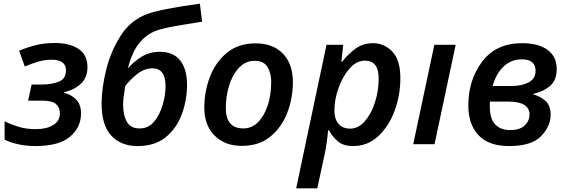

<svg xmlns="http://www.w3.org/2000/svg" viewBox="-20 -785 3079 1045"><path d="M172 10Q300 10 360.5 -40.5Q421 -91 421 -168Q421 -214 396 -241.5Q371 -269 329 -280V-283Q387 -297 421.5 -330.5Q456 -364 456 -420Q456 -487 407 -519Q358 -551 279 -551Q223 -551 176 -539.5Q129 -528 84 -509L115 -423Q154 -440 190 -450Q226 -460 260 -460Q339 -460 339 -403Q339 -356 300.5 -340.5Q262 -325 207 -325H152L133 -237H212Q264 -237 285 -218.5Q306 -200 306 -169Q306 -126 269 -104Q232 -82 174 -82Q121 -82 77.5 -96Q34 -110 5 -125V-25Q34 -10 78.5 0Q123 10 172 10Z M729 10Q824 10 883 -39Q942 -88 970 -164.5Q998 -241 998 -323Q998 -408 961 -455.5Q924 -503 850 -503Q793 -503 749.5 -475.5Q706 -448 680 -416L677 -417Q701 -510 746 -560Q791 -610 856 -626Q900 -638 968 -649Q1036 -660 1080 -667L1068 -765Q1029 -760 972.5 -751Q916 -742 863 -731Q810 -720 780 -708Q692 -676 638 -592.5Q584 -509 558.5 -407.5Q533 -306 533 -220Q533 -104 585.5 -47Q638 10 729 10ZM740 -86Q691 -86 670.5 -122Q650 -158 650 -216Q650 -239 654 -265.5Q658 -292 662 -317Q683 -346 723.5 -379.5Q764 -413 810 -413Q881 -413 881 -316Q881 -268 865.5 -214.5Q850 -161 819 -123.5Q788 -86 740 -86Z M1296 9Q1390 9 1451.5 -41.5Q1513 -92 1543.5 -171.5Q1574 -251 1574 -338Q1574 -437 1520 -493Q1466 -549 1371 -549Q1278 -549 1216 -498.5Q1154 -448 1123 -368Q1092 -288 1092 -199Q1092 -103 1148 -47Q1204 9 1296 9ZM1305 -86Q1209 -86 1209 -197Q1209 -260 1227 -319Q1245 -378 1280.5 -416Q1316 -454 1366 -454Q1416 -454 1436 -420Q1456 -386 1456 -343Q1456 -231 1413.5 -158.5Q1371 -86 1305 -86Z M1592 240H1707L1750 40Q1761 -17 1766 -76H1771Q1789 -41 1819 -15.5Q1849 10 1902 10Q1981 10 2038.5 -43.5Q2096 -97 2127.5 -181.5Q2159 -266 2159 -360Q2159 -459 2115 -504.5Q2071 -550 2010 -550Q1955 -550 1914 -519.5Q1873 -489 1842 -449H1838L1848 -541H1757ZM1886 -85Q1844 -85 1822 -111.5Q1800 -138 1800 -182Q1800 -243 1822.5 -306Q1845 -369 1882.5 -412Q1920 -455 1966 -455Q2041 -455 2041 -358Q2041 -291 2021 -228.5Q2001 -166 1966 -125.5Q1931 -85 1886 -85Z M2229 0 2344 -541H2460L2345 0Z M2751 10Q2873 10 2925 -44Q2977 -98 2977 -160Q2977 -210 2950 -235Q2923 -260 2883 -271V-274Q2939 -287 2974.5 -318Q3010 -349 3010 -409Q3010 -478 2959.5 -514Q2909 -550 2822 -550Q2680 -550 2604.5 -450Q2529 -350 2529 -211Q2529 -108 2584.5 -49Q2640 10 2751 10ZM2661 -317Q2680 -384 2721 -423Q2762 -462 2820 -462Q2895 -462 2895 -400Q2895 -356 2857 -336.5Q2819 -317 2765 -317ZM2755 -77Q2706 -77 2676 -107Q2646 -137 2646 -205V-232H2746Q2862 -232 2862 -162Q2862 -127 2835.5 -102Q2809 -77 2755 -77Z"/></svg>

Font: Noto Sans UI Medium
Style: Italic
Weight: 500
Italic angle: -12°
Designer: Monotype Design Team
Foundry: Monotype Imaging Inc.
Version: Version 1.901